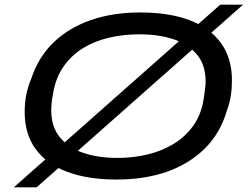

<svg xmlns="http://www.w3.org/2000/svg" viewBox="-20 -752 1064 817"><path d="M476 12Q353 12 265.5 -21Q178 -54 131.5 -118Q85 -182 85 -276Q85 -314 92 -349.5Q99 -385 113 -417Q143 -509 208 -571.5Q273 -634 366.5 -666.5Q460 -699 576 -699Q700 -699 787 -666Q874 -633 920.5 -568.5Q967 -504 967 -410Q967 -376 962 -344Q957 -312 946 -283Q918 -186 852 -120.5Q786 -55 691 -21.5Q596 12 476 12ZM480 -80Q546 -80 607 -94.5Q668 -109 718.5 -139.5Q769 -170 803 -218Q837 -266 847 -333Q849 -347 850.5 -358.5Q852 -370 853 -378Q854 -386 854.5 -392Q855 -398 855 -404Q855 -475 818.5 -519.5Q782 -564 718.5 -585Q655 -606 573 -606Q507 -606 445.5 -592Q384 -578 334 -547.5Q284 -517 250.5 -469Q217 -421 206 -355Q203 -340 201.5 -329Q200 -318 199.5 -310Q199 -302 198.5 -295.5Q198 -289 198 -283Q198 -213 234.5 -168Q271 -123 334.5 -101.5Q398 -80 480 -80ZM39 45 917 -732H1014L136 45Z"/></svg>

Font: Archivo Expanded
Style: Italic
Weight: 400
Width: 7
Italic angle: -10°
Designer: Hector Gatti
Foundry: Omnibus-Type
Version: Version 2.001